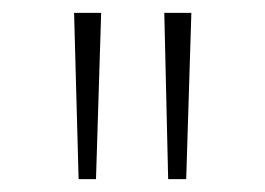

<svg xmlns="http://www.w3.org/2000/svg" viewBox="-20 -793 411 298"><path d="M102 -515H129L137 -773H95ZM241 -515H269L277 -773H235Z"/></svg>

Font: Noto Sans Telugu ExtraCondensed ExtraLight
Style: Regular
Weight: 200
Width: 2
Designer: Jelle Bosma - Monotype Design Team
Foundry: Monotype Imaging Inc.
Version: Version 2.005